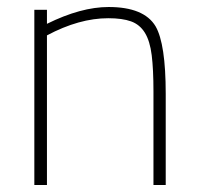

<svg xmlns="http://www.w3.org/2000/svg" viewBox="-20 -528 567 548"><path d="M453 0H418V-267Q418 -330 413 -370.5Q408 -411 393.5 -434.5Q379 -458 354 -467Q329 -476 289 -476Q206 -476 114 -427V0H78V-500H114V-460Q211 -508 290 -508Q391 -508 424 -453Q453 -403 453 -260Z"/></svg>

Font: Storia Sans Thin
Style: Regular
Weight: 100
Designer: Accademia di Belle Arti di Urbino and others
Foundry: Accademia di Belle Arti di Urbino and others.
Version: Version 60.001;May 25, 2020;FontCreator 12.0.0.2522 64-bit